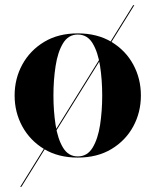

<svg xmlns="http://www.w3.org/2000/svg" viewBox="-20 -599 600 742"><path d="M36.5 -230Q36.5 -295 66.2 -349.5Q96 -404 150.5 -437Q205 -470 280.5 -470Q356 -470 410.8 -437Q465.5 -404 495 -349.5Q524.5 -295 524.5 -230Q524.5 -165 495 -110.5Q465.5 -56 410.8 -23Q356 10 280.5 10Q205 10 150.5 -23Q96 -56 66.2 -110.5Q36.5 -165 36.5 -230ZM186.5 -230Q186.5 -170.5 194.8 -116.5Q203 -62.5 223.5 -28.5Q244 5.5 280.5 5.5Q317.5 5.5 338 -28.5Q358.5 -62.5 366.8 -116.5Q375 -170.5 375 -230Q375 -289.5 366.8 -343.5Q358.5 -397.5 338 -431.5Q317.5 -465.5 280.5 -465.5Q244 -465.5 223.5 -431.5Q203 -397.5 194.8 -343.5Q186.5 -289.5 186.5 -230ZM494.5 -578.8H499L62.5 123.2H58Z"/></svg>

Font: Bodoni* 36pt
Style: Bold
Weight: 700
Version: Version 2.3